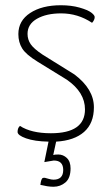

<svg xmlns="http://www.w3.org/2000/svg" viewBox="-20 -530 427 732"><path d="M264 -246Q338 -190 338 -121Q338 -60 300.5 -27Q263 6 194 10L183 61Q188 59 202 59Q221 59 235 72.5Q249 86 249 112Q249 149 229.5 165.5Q210 182 184 182Q172 182 159.5 180Q147 178 140 176L134 175Q136 155 142 149Q147 147 151.5 148Q156 149 166 152Q176 155 184 155Q221 155 221 118Q221 82 185 82L149 88L165 10Q112 9 79.5 -2.5Q47 -14 47 -27Q47 -42 56 -50Q99 -22 174 -22Q304 -22 304 -113Q304 -178 235 -226L123 -295Q79 -322 64.5 -345.5Q50 -369 50 -400Q50 -451 95 -480.5Q140 -510 212 -510Q252 -510 283.5 -501Q315 -492 328 -482Q341 -472 341 -465Q341 -454 331 -443Q277 -479 213 -479Q157 -479 121 -458.5Q85 -438 85 -401Q85 -379 97 -361.5Q109 -344 142 -322Z"/></svg>

Font: Yanone Kaffeesatz Thin
Style: Regular
Weight: 250
Designer: Yanone (Cyrillic: Daniel Pouzeot)
Foundry: Yanone
Version: Version 1.003;PS 001.003;hotconv 1.0.88;makeotf.lib2.5.64775